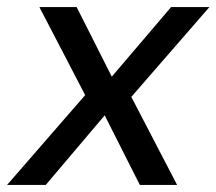

<svg xmlns="http://www.w3.org/2000/svg" viewBox="-45 -521 610 541"><path d="M-25 0 195 -253 66 -501H171L270 -305L437 -501H545L325 -248L454 0H349L250 -196L84 0Z"/></svg>

Font: DM Sans 18pt Medium
Style: Italic
Weight: 500
Italic angle: -10°
Designer: Colophon Foundry, Jonny Pinhorn
Foundry: Colophon Foundry
Version: Version 4.004;gftools[0.9.30]